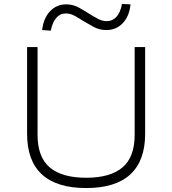

<svg xmlns="http://www.w3.org/2000/svg" viewBox="-20 -943 872 971"><path d="M416 8Q267 8 192 -61Q117 -130 117 -266V-705H170V-261Q170 -148 232 -96Q294 -44 416 -44Q537 -44 599 -96Q661 -148 661 -261V-705H714V-266Q714 -130 639 -61Q564 8 416 8ZM237 -788 193 -791Q200 -851 233 -886Q266 -921 315 -921Q349 -921 379 -904.5Q409 -888 432 -873Q451 -861 474 -848.5Q497 -836 519 -836Q549 -836 569 -858Q589 -880 597 -923L640 -921Q634 -860 600.5 -825.5Q567 -791 518 -791Q483 -791 453.5 -807Q424 -823 401 -837Q381 -850 358.5 -862.5Q336 -875 313 -875Q284 -875 264.5 -852.5Q245 -830 237 -788Z"/></svg>

Font: Nunito Sans 7pt SemiExpanded ExtraLight
Style: Regular
Weight: 250
Width: 6
Designer: Vernon Adams
Foundry: Vernon Adams
Version: Version 3.101;gftools[0.9.27]